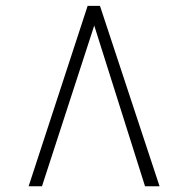

<svg xmlns="http://www.w3.org/2000/svg" viewBox="-20 -768 641 654"><path d="M320.5 -748 523.5 -133.5H474L301 -681L123 -133.5H77.5L278.5 -748Z"/></svg>

Font: Merriweather 144pt
Style: Bold
Weight: 700
Version: Version 2.100